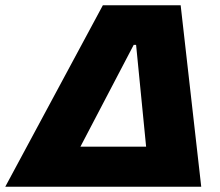

<svg xmlns="http://www.w3.org/2000/svg" viewBox="-73 -708 836 728"><path d="M-53 0 317 -688H612L690 0ZM232 -152H481L443 -538H434Z"/></svg>

Font: Saira SemiExpanded ExtraBold
Style: Italic
Weight: 800
Width: 6
Italic angle: -12°
Designer: Hector Gatti with collaboration of the Omnibus-Type team
Foundry: Omnibus-Type
Version: Version 1.101